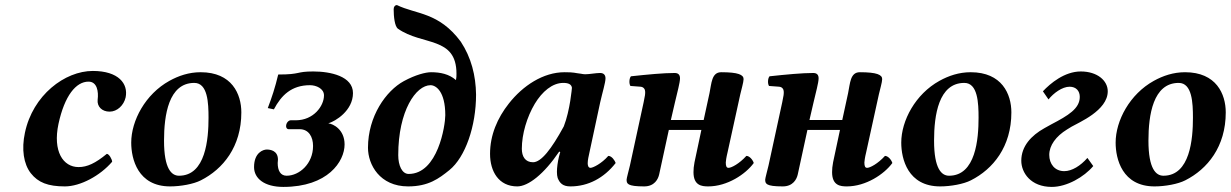

<svg xmlns="http://www.w3.org/2000/svg" viewBox="-20 -723 4840 755"><path d="M421 -87C421 -96 409 -118 400 -118C355 -81 323 -66 289 -66C228 -66 187 -128 210 -236C234 -347 279 -402 328 -402C362 -402 368 -363 364 -331C361 -304 381 -284 411 -284C441 -284 467 -309 474 -340C485 -394 446 -444 345 -444C235 -444 109 -349 78 -201C64 -136 73 -78 101 -42C130 -5 169 10 235 10C296 10 374 -32 421 -87Z M496 -162C496 -98 522 10 649 10C690 10 741 1 770 -14C857 -58 929 -146 929 -281C929 -353 892 -439 769 -439C723 -439 682 -425 646 -405C552 -353 496 -249 496 -162ZM625 -170C625 -270 643 -397 744 -397C797 -397 800 -318 800 -260C800 -177 789 -32 684 -32C655 -32 625 -58 625 -170Z M1073 -95C1073 -131 1043 -135 1029 -135C1015 -135 979 -123 979 -66C979 -21 1020 12 1094 12C1269 12 1335 -88 1335 -155C1335 -214 1290 -236 1271 -238C1299 -246 1368 -288 1368 -357C1368 -423 1280 -442 1212 -442C1142 -442 1165 -430 1074 -430C1062 -379 1049 -340 1033 -298L1057 -293C1086 -348 1126 -388 1199 -388C1223 -388 1254 -375 1254 -348C1254 -306 1213 -250 1143 -250H1123C1115 -250 1105 -240 1105 -227C1105 -221 1108 -215 1115 -215H1158C1194 -215 1211 -185 1211 -149C1211 -79 1157 -32 1107 -32C1083 -32 1072 -52 1072 -82C1072 -87 1073 -90 1073 -95Z M1675 -439C1654 -439 1614 -429 1568 -404C1498 -366 1427 -266 1427 -142C1427 -76 1473 10 1585 10C1665 10 1706 -21 1747 -54C1810 -105 1852 -227 1852 -351C1851 -426 1833 -497 1792 -559C1705 -676 1617 -666 1541 -703H1540C1534 -703 1528 -697 1528 -687C1528 -658 1532 -619 1545 -610C1640 -543 1775 -581 1775 -433C1775 -425 1775 -417 1773 -408C1746 -432 1711 -439 1675 -439ZM1731 -270C1731 -230 1702 -39 1587 -39C1561 -39 1546 -72 1546 -113C1546 -288 1616 -388 1673 -388C1694 -388 1731 -364 1731 -270Z M2340 -436C2322 -436 2299 -431 2281 -431C2275 -431 2270 -432 2265 -433C2238 -436 2240 -439 2200 -439C2116 -439 2036 -386 1981 -316C1936 -259 1907 -192 1907 -118C1907 -49 1941 10 2014 10C2057 10 2119 -38 2179 -127L2183 -125L2178 -107C2173 -86 2170 -64 2170 -47C2170 -38 2171 -29 2173 -23C2181 -3 2193 10 2223 10C2293 10 2355 -23 2401 -82C2398 -91 2386 -110 2372 -110C2346 -80 2312 -63 2302 -63C2294 -63 2291 -71 2291 -81C2291 -94 2295 -110 2298 -124L2340 -320C2349 -360 2361 -398 2361 -415C2361 -429 2353 -436 2340 -436ZM2197 -226C2148 -136 2108 -85 2076 -85C2045 -85 2032 -108 2032 -138C2032 -196 2052 -263 2083 -315C2112 -363 2152 -397 2195 -397C2216 -397 2227 -391 2229 -378C2229 -378 2222 -290 2197 -226Z M2457 -72C2453 -55 2444 -22 2444 -17C2444 -1 2446 10 2513 10C2554 10 2568 -19 2572 -37L2610 -212H2738L2711 -85C2708 -70 2707 -57 2707 -46C2707 7 2740 10 2765 10C2840 10 2912 -38 2944 -82C2940 -95 2927 -110 2915 -110C2887 -79 2856 -63 2845 -63C2837 -63 2834 -69 2834 -84C2834 -88 2836 -104 2841 -124L2891 -352C2895 -370 2904 -400 2904 -412C2904 -429 2883 -439 2816 -439C2778 -439 2778 -395 2770 -357L2747 -251H2618L2634 -320C2643 -359 2654 -398 2654 -415C2654 -429 2647 -436 2633 -436C2589 -436 2526 -430 2461 -423C2454 -415 2453 -394 2459 -385L2499 -382C2511 -381 2517 -372 2517 -362C2517 -353 2517 -349 2511 -321Z M3002 -72C2998 -55 2989 -22 2989 -17C2989 -1 2991 10 3058 10C3099 10 3113 -19 3117 -37L3155 -212H3283L3256 -85C3253 -70 3252 -57 3252 -46C3252 7 3285 10 3310 10C3385 10 3457 -38 3489 -82C3485 -95 3472 -110 3460 -110C3432 -79 3401 -63 3390 -63C3382 -63 3379 -69 3379 -84C3379 -88 3381 -104 3386 -124L3436 -352C3440 -370 3449 -400 3449 -412C3449 -429 3428 -439 3361 -439C3323 -439 3323 -395 3315 -357L3292 -251H3163L3179 -320C3188 -359 3199 -398 3199 -415C3199 -429 3192 -436 3178 -436C3134 -436 3071 -430 3006 -423C2999 -415 2998 -394 3004 -385L3044 -382C3056 -381 3062 -372 3062 -362C3062 -353 3062 -349 3056 -321Z M3524 -162C3524 -98 3550 10 3677 10C3718 10 3769 1 3798 -14C3885 -58 3957 -146 3957 -281C3957 -353 3920 -439 3797 -439C3751 -439 3710 -425 3674 -405C3580 -353 3524 -249 3524 -162ZM3653 -170C3653 -270 3671 -397 3772 -397C3825 -397 3828 -318 3828 -260C3828 -177 3817 -32 3712 -32C3683 -32 3653 -58 3653 -170Z M4103 -332C4123 -357 4157 -382 4186 -382C4212 -382 4226 -365 4226 -342C4226 -296 4181 -269 4114 -234L4087 -219C4035 -190 3996 -148 3996 -91C3996 -44 4033 12 4116 12C4175 12 4243 -27 4279 -70L4256 -102C4229 -71 4195 -50 4165 -50C4128 -50 4106 -78 4106 -114C4106 -151 4132 -187 4176 -214L4194 -225C4221 -241 4336 -288 4336 -364C4336 -406 4295 -442 4230 -442C4166 -442 4110 -395 4081 -364Z M4367 -162C4367 -98 4393 10 4520 10C4561 10 4612 1 4641 -14C4728 -58 4800 -146 4800 -281C4800 -353 4763 -439 4640 -439C4594 -439 4553 -425 4517 -405C4423 -353 4367 -249 4367 -162ZM4496 -170C4496 -270 4514 -397 4615 -397C4668 -397 4671 -318 4671 -260C4671 -177 4660 -32 4555 -32C4526 -32 4496 -58 4496 -170Z"/></svg>

Font: Libertinus Serif
Style: Bold Italic
Weight: 700
Italic angle: -12°
Designer: Philipp H. Poll, Khaled Hosny
Foundry: Caleb Maclennan
Version: Version 7.050;RELEASE